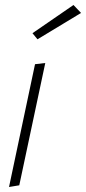

<svg xmlns="http://www.w3.org/2000/svg" viewBox="-20 -750 344 768"><path d="M109.9 -617.2 129.9 -592.8 304.2 -698.2 273.9 -730ZM120.1 -493.2 16.1 -2 57.1 -8.8 161.1 -498Z"/></svg>

Font: Comic Neue Angular Light Italic
Style: Regular
Weight: 300
Italic angle: -12°
Designer: Craig Rozynski
Foundry: Craig Rozynski
Version: Version 2.003